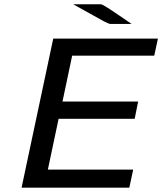

<svg xmlns="http://www.w3.org/2000/svg" viewBox="-20 -871 753 891"><path d="M80.1 0 227.1 -691.9H712.9L695.8 -612.8H314.9L270 -399.9H621.1L605 -319.8H252L202.1 -84H598.1L580.1 0ZM319.8 -851.1H448.2Q457 -851.1 517.1 -810.1Q560.1 -781.2 590.8 -759.8H493.2Q485.4 -759.8 462.2 -772Q439 -784.2 319.8 -851.1Z"/></svg>

Font: CMU Bright
Style: SemiBoldOblique
Weight: 600
Italic angle: -12°
Version: Version 0.7.0